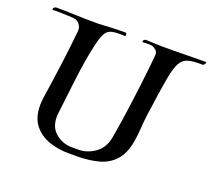

<svg xmlns="http://www.w3.org/2000/svg" viewBox="-113 -780 1036 940"><g transform="rotate(20 405.5 -309.5)"><path d="M327 16Q275 16 227 -0.5Q179 -17 148.5 -55Q118 -93 118 -157Q118 -176 121 -198Q135 -289 147 -379.5Q159 -470 168 -561Q170 -581 158.5 -596Q147 -611 133 -613Q123 -615 98.5 -616Q74 -617 51 -617.5Q28 -618 20 -617Q14 -617 14 -621Q14 -625 19 -629.5Q24 -634 29 -634Q70 -634 124.5 -632Q179 -630 228 -630Q240 -630 251 -630Q262 -630 272 -631Q289 -632 321.5 -633.5Q354 -635 387 -635H388Q396 -635 396 -625Q396 -615 387 -618Q347 -620 325 -615Q303 -610 291.5 -590.5Q280 -571 270 -529Q260 -487 251.5 -435.5Q243 -384 236.5 -330.5Q230 -277 224.5 -229.5Q219 -182 215 -148Q214 -144 214 -140Q214 -136 214 -132Q214 -77 249 -48Q284 -19 329 -17Q332 -17 342 -17Q352 -17 362 -17Q372 -17 374 -17Q418 -19 456.5 -47Q495 -75 505 -130Q517 -196 528 -275Q539 -354 548.5 -433.5Q558 -513 564 -577Q566 -597 554.5 -606.5Q543 -616 534 -618Q527 -620 520.5 -620Q514 -620 509 -620Q504 -620 499 -620Q494 -620 488 -619Q482 -619 482 -623Q482 -627 487 -631.5Q492 -636 497 -635Q522 -634 536.5 -633.5Q551 -633 562.5 -632.5Q574 -632 589 -632H628Q643 -632 672.5 -632.5Q702 -633 738 -633.5Q774 -634 807 -634Q811 -634 811 -631Q811 -627 806 -621Q801 -615 797 -616Q751 -617 724.5 -610Q698 -603 683.5 -578Q669 -553 659 -501Q652 -464 643 -404Q634 -344 626 -284Q622 -253 620 -218Q618 -183 612 -148Q600 -82 567.5 -46.5Q535 -11 485 2.5Q435 16 370 16Z"/></g></svg>

Font: Tapestry
Style: Regular
Weight: 400
Designer: Robert E. Leuschke
Foundry: Robert E. Leuschke
Version: Version 1.010; ttfautohint (v1.8.4.7-5d5b)